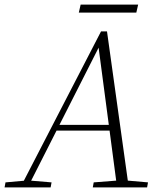

<svg xmlns="http://www.w3.org/2000/svg" viewBox="-54 -818 711 838"><path d="M-34 0 -30 -22 60 -30H75L171 -22L167 0ZM35 0 387 -681H413L508 0H457L374 -628H385L381 -619L67 0ZM179 -248 187 -273H452L451 -248ZM351 0 355 -22 471 -31H489L592 -22L588 0ZM290 -763 298 -798H549L541 -763Z"/></svg>

Font: Source Serif 4 36pt Light
Style: Italic
Weight: 300
Italic angle: -12°
Designer: Frank Grießhammer
Foundry: Adobe Systems Incorporated
Version: Version 4.004;hotconv 1.0.116;makeotfexe 2.5.65601